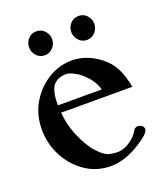

<svg xmlns="http://www.w3.org/2000/svg" viewBox="-115 -659 637 750"><g transform="rotate(-20 203.5 -284.5)"><path d="M217.8 12.7Q160.2 12.7 113.5 -19Q66.9 -50.8 39.8 -102.1Q12.7 -153.3 12.7 -213.4Q12.7 -274.4 41 -322.5Q69.3 -370.6 115.5 -399.2Q161.6 -427.7 214.4 -427.7Q275.4 -427.7 330.1 -385.3Q362.3 -360.4 377.9 -327.9Q393.6 -295.4 402.3 -250H106Q109.9 -202.1 128.4 -155.3Q152.8 -97.7 180.9 -67.1Q209 -36.6 231 -33.2Q247.1 -29.8 261.7 -29.8Q279.8 -29.8 298.1 -38.8Q316.4 -47.9 330.3 -61Q344.2 -74.2 350.6 -86.9Q355.5 -96.2 366.7 -98.1Q380.4 -98.1 386.7 -92Q393.1 -85.9 393.1 -77.6Q393.1 -58.1 329.1 -20.5Q272.5 12.7 217.8 12.7ZM286.6 -281.2Q277.8 -312 255.6 -336.7Q233.4 -361.3 211.4 -373Q189.5 -384.8 174.3 -385.7Q155.3 -383.8 144.3 -379.6Q133.3 -375.5 120.1 -361.3Q104 -336.9 104 -285.6L104.5 -281.2ZM123.5 -482.4Q102.5 -482.4 89.1 -497.6Q75.7 -512.7 75.7 -532.2Q75.7 -552.2 89.1 -567.1Q102.5 -582 123.5 -582Q144 -582 157.7 -567.1Q171.4 -552.2 171.4 -532.2Q171.4 -512.7 157.7 -497.6Q144 -482.4 123.5 -482.4ZM298.8 -482.4Q278.3 -482.4 264.6 -497.6Q251 -512.7 251 -532.2Q251 -552.2 264.6 -567.1Q278.3 -582 298.8 -582Q319.8 -582 333.3 -567.1Q346.7 -552.2 346.7 -532.2Q346.7 -512.7 333.3 -497.6Q319.8 -482.4 298.8 -482.4Z"/></g></svg>

Font: Quaaykop
Style: Medium
Weight: 500
Designer: Tup Wanders
Foundry: Free font, DO NOT SELL
Version: Version 1.00;July 31, 2023;FontCreator 11.5.0.2430 64-bit